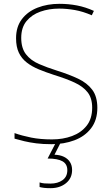

<svg xmlns="http://www.w3.org/2000/svg" viewBox="-20 -744 583 1004"><path d="M489 -180Q489 -116 456.5 -73.5Q424 -31 369.5 -10.5Q315 10 250 10Q204 10 169.5 5.5Q135 1 107.5 -5.5Q80 -12 56 -19V-48Q96 -34 143.5 -24.5Q191 -15 252 -15Q309 -15 356.5 -32.5Q404 -50 433 -86.5Q462 -123 462 -181Q462 -231 438 -261.5Q414 -292 369.5 -312.5Q325 -333 263 -352Q220 -366 183.5 -381Q147 -396 120 -417Q93 -438 78.5 -468.5Q64 -499 64 -544Q64 -604 94.5 -644Q125 -684 176.5 -704Q228 -724 291 -724Q338 -724 382.5 -715.5Q427 -707 471 -687L460 -664Q414 -684 371.5 -691.5Q329 -699 289 -699Q236 -699 191 -683Q146 -667 118.5 -633.5Q91 -600 91 -546Q91 -492 116 -460Q141 -428 183.5 -409.5Q226 -391 277 -375Q341 -355 388.5 -332.5Q436 -310 462.5 -274.5Q489 -239 489 -180ZM357 145Q357 188 325 214Q293 240 244 240Q225 240 211.5 238.5Q198 237 187 234V210Q200 214 212.5 215Q225 216 244 216Q282 216 307 198Q332 180 332 146Q332 114 307 99.5Q282 85 229 85L273 0H298L265 65Q294 66 314.5 76Q335 86 346 103.5Q357 121 357 145Z"/></svg>

Font: Noto Sans Hebrew Thin
Style: Regular
Weight: 250
Designer: Monotype Design Team
Foundry: Monotype Imaging Inc.
Version: Version 2.003